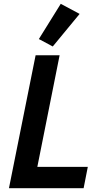

<svg xmlns="http://www.w3.org/2000/svg" viewBox="-20 -988 544 1008"><path d="M398 -915 299 -968 184 -783 257 -744ZM419 0 441 -112H176L293 -698H167L27 0Z"/></svg>

Font: Braiins Sans SemiBold
Style: Italic
Weight: 600
Italic angle: -11.31°
Designer: Mike Abbink, Paul van der Laan, Pieter van Rosmalen, Jiri Chlebus, Lubos Buracinsky
Foundry: Bold Monday, Sudetype
Version: Version 1.000;hotconv 1.0.109;makeotfexe 2.5.65596